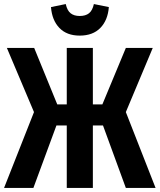

<svg xmlns="http://www.w3.org/2000/svg" viewBox="-24 -929 789 949"><path d="M731 -692 598 -375 745 0H598L485 -309H435V0H306V-309H255L141 0H-4L144 -375L10 -692H145L259 -413H306V-692H435V-413H482L598 -692ZM228 -894 301 -909Q308 -877 325 -863.5Q342 -850 370 -850Q399 -850 416 -863.5Q433 -877 440 -909L514 -894Q509 -829 472 -791Q435 -753 370 -753Q306 -753 269.5 -791Q233 -829 228 -894Z"/></svg>

Font: Fira Sans Extra Condensed SemiBold
Style: Regular
Weight: 600
Width: 1
Designer: Carrois Corporate & Edenspiekermann AG
Foundry: Carrois Corporate GbR & Edenspiekermann AG
Version: Version 4.203